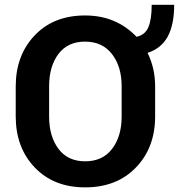

<svg xmlns="http://www.w3.org/2000/svg" viewBox="-20 -787 761 817"><path d="M640.1 -291.5Q640.1 -159.2 558.6 -74.5Q477.1 10.3 342.3 10.3Q208.5 10.3 127.7 -74.5Q46.9 -159.2 46.9 -291.5V-419.4Q46.9 -551.3 127.4 -636.2Q208 -721.2 341.8 -721.2Q409.7 -721.2 464.6 -697.8Q519.5 -674.3 561 -630.4Q597.2 -638.2 611.3 -671.1Q625.5 -704.1 625.5 -766.6H721.2Q721.2 -682.1 693.6 -631.3Q666 -580.6 607.9 -562Q624 -529.3 632.1 -493.9Q640.1 -458.5 640.1 -419.4ZM497.6 -420.4Q497.6 -503.9 456.5 -556.9Q415.5 -609.9 341.8 -609.9Q268.1 -609.9 228.5 -557.1Q189 -504.4 189 -420.4V-291.5Q189 -206.5 228.8 -153.6Q268.6 -100.6 342.3 -100.6Q416.5 -100.6 457 -153.6Q497.6 -206.5 497.6 -291.5Z"/></svg>

Font: Roboto Web
Style: Bold
Weight: 700
Designer: Google
Version: Version 1.200310; 2013